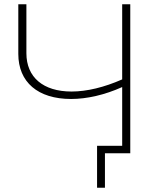

<svg xmlns="http://www.w3.org/2000/svg" viewBox="-20 -720 763 902"><path d="M592 -700H554V-347C470 -310 388 -290 316 -290C183 -290 104 -357 104 -470V-700H66V-467C66 -334 158 -255 314 -255C388 -255 472 -274 554 -311V-35H436V162H473V0H592Z"/></svg>

Font: Montserrat-Alt1 ExtLt
Style: Regular
Weight: 200
Designer: Differentunic
Foundry: Differentunic
Version: Version 7.222